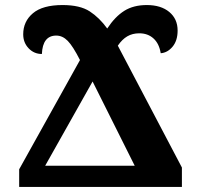

<svg xmlns="http://www.w3.org/2000/svg" viewBox="-20 -741 797 761"><path d="M56 -70 297 -503Q269 -558 248.5 -579Q228 -600 203 -600Q149 -600 146 -527Q115 -527 93.5 -549.5Q72 -572 72 -605Q72 -656 110.5 -688.5Q149 -721 228 -721Q297 -721 335.5 -696Q374 -671 405 -628Q436 -675 472.5 -698Q509 -721 562 -721Q618 -721 651 -693.5Q684 -666 684 -620Q684 -580 664 -556Q644 -532 617 -530Q611 -568 588.5 -588.5Q566 -609 532 -609Q505 -609 484.5 -597Q464 -585 447 -560L701 -77V0H56ZM514 -84 347 -418 159 -84Z"/></svg>

Font: Noto Serif ExtraBold
Style: Regular
Weight: 800
Designer: Monotype Design Team
Foundry: Monotype Imaging Inc.
Version: Version 1.001